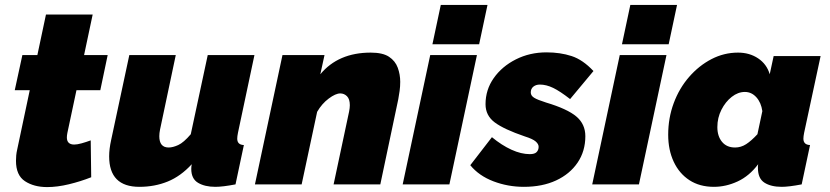

<svg xmlns="http://www.w3.org/2000/svg" viewBox="-20 -750 3377 781"><path d="M45 -96Q45 -107 46 -118Q47 -129 50 -142L101 -383H40L71 -526H132L167 -691H357L322 -526H418L388 -383H291L254 -209Q253 -204 252.5 -199.5Q252 -195 252 -191Q252 -162 282 -162Q294 -162 312 -167Q330 -172 349 -179L351 -29Q308 -12 260.5 -0.5Q213 11 172 11Q118 11 81.5 -13Q45 -37 45 -96Z M547 10Q424 10 424 -114Q424 -129 426 -145.5Q428 -162 432 -180L506 -526H695L631 -223Q628 -208 628 -196Q628 -150 666 -150Q683 -150 705 -160Q727 -170 756 -204L825 -526H1015L948 -210Q945 -195 945 -186Q945 -161 972 -160L938 0Q912 5 891.5 7.5Q871 10 856 10Q813 10 785.5 -6.5Q758 -23 758 -63Q758 -68 758.5 -72.5Q759 -77 760 -82Q715 -33 662 -11.5Q609 10 547 10Z M1129 -526H1300L1283 -448Q1356 -536 1488 -536Q1537 -536 1562.5 -519Q1588 -502 1598 -474.5Q1608 -447 1608 -417Q1608 -398 1605.5 -380Q1603 -362 1600 -346L1527 0H1337L1400 -296Q1403 -311 1403 -322Q1403 -347 1391.5 -358.5Q1380 -370 1364 -370Q1345 -370 1317 -349Q1289 -328 1270 -295L1207 0H1017Z M1773 -730H1963L1929 -570H1739ZM1730 -526H1920L1808 0H1618Z M2111 10Q2046 10 1987 -12.5Q1928 -35 1893 -78L1981 -192Q2021 -159 2060.5 -141Q2100 -123 2135 -123Q2155 -123 2163 -131.5Q2171 -140 2171 -153Q2171 -164 2159 -174.5Q2147 -185 2115 -195Q2030 -224 1992.5 -252Q1955 -280 1955 -326Q1955 -385 1988.5 -432.5Q2022 -480 2078.5 -508.5Q2135 -537 2203 -537Q2259 -537 2305 -522Q2351 -507 2394 -461L2299 -347Q2258 -379 2230 -392.5Q2202 -406 2176 -406Q2160 -406 2149.5 -397.5Q2139 -389 2139 -374Q2139 -361 2152.5 -352.5Q2166 -344 2201 -333Q2288 -307 2324.5 -276Q2361 -245 2361 -196Q2361 -135 2329.5 -88.5Q2298 -42 2242 -16Q2186 10 2111 10Z M2544 -730H2734L2700 -570H2510ZM2501 -526H2691L2579 0H2389Z M2884 10Q2826 10 2784.5 -17Q2743 -44 2720.5 -92Q2698 -140 2698 -202Q2698 -270 2720.5 -330.5Q2743 -391 2783 -437Q2823 -483 2874 -509.5Q2925 -536 2982 -536Q3029 -536 3064 -512.5Q3099 -489 3111 -448L3127 -522H3318L3251 -210Q3248 -195 3248 -186Q3248 -161 3275 -160L3241 0Q3215 5 3194.5 7.5Q3174 10 3160 10Q3116 10 3089.5 -7Q3063 -24 3063 -67Q3063 -71 3063 -74.5Q3063 -78 3064 -82Q3028 -34 2980.5 -12Q2933 10 2884 10ZM2970 -150Q2994 -150 3015 -163.5Q3036 -177 3061 -204L3081 -298Q3076 -333 3056.5 -354.5Q3037 -376 3010 -376Q2982 -376 2956.5 -356Q2931 -336 2914.5 -303.5Q2898 -271 2898 -233Q2898 -196 2917 -173Q2936 -150 2970 -150Z"/></svg>

Font: Raleway Black
Style: Italic
Weight: 900
Italic angle: -12°
Designer: Matt McInerney, Pablo Impallari, Rodrigo Fuenzalida
Foundry: Matt McInerney, Pablo Impallari, Rodrigo Fuenzalida
Version: Version 4.101;RELEASE